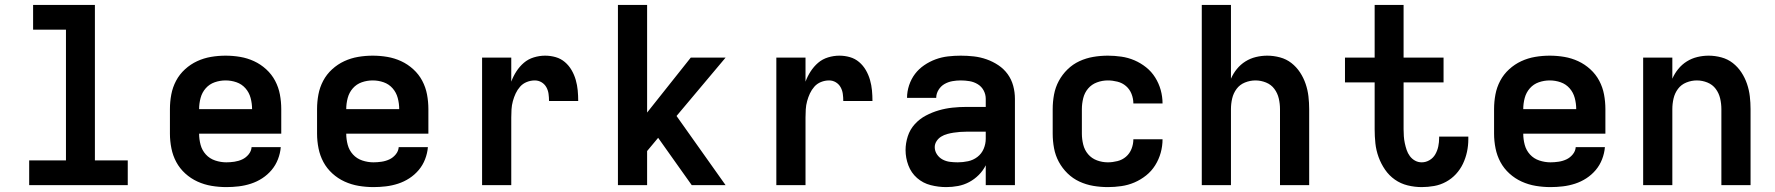

<svg xmlns="http://www.w3.org/2000/svg" viewBox="-20 -755 7240 783"><path d="M99 0V-101H249V-634H115V-735H367V-101H501V0Z M903 8Q873 8 843 3Q813 -2 785.5 -14.5Q758 -27 735.5 -47.5Q713 -68 699 -94Q685 -120 679 -150Q673 -180 673 -210V-310Q673 -340 678.5 -369.5Q684 -399 698 -425.5Q712 -452 734.5 -472.5Q757 -493 784 -505.5Q811 -518 840.5 -523Q870 -528 900 -528Q930 -528 959.5 -523Q989 -518 1016 -505.5Q1043 -493 1065.5 -472.5Q1088 -452 1102 -425.5Q1116 -399 1121.5 -369.5Q1127 -340 1127 -310V-210H792Q792 -187 798 -164.5Q804 -142 819.5 -125Q835 -108 857.5 -100.5Q880 -93 903 -93Q919 -93 936 -95.5Q953 -98 968 -105Q983 -112 994 -125.5Q1005 -139 1006 -155H1125Q1123 -130 1113.5 -105.5Q1104 -81 1087.5 -61.5Q1071 -42 1049.5 -28Q1028 -14 1003.5 -6Q979 2 953.5 5Q928 8 903 8ZM792 -310H1008Q1008 -333 1002 -355.5Q996 -378 981 -395Q966 -412 944.5 -419.5Q923 -427 900 -427Q877 -427 855.5 -419.5Q834 -412 819 -395Q804 -378 798 -355.5Q792 -333 792 -310Z M1503 8Q1473 8 1443 3Q1413 -2 1385.5 -14.5Q1358 -27 1335.5 -47.5Q1313 -68 1299 -94Q1285 -120 1279 -150Q1273 -180 1273 -210V-310Q1273 -340 1278.5 -369.5Q1284 -399 1298 -425.5Q1312 -452 1334.5 -472.5Q1357 -493 1384 -505.5Q1411 -518 1440.5 -523Q1470 -528 1500 -528Q1530 -528 1559.5 -523Q1589 -518 1616 -505.5Q1643 -493 1665.5 -472.5Q1688 -452 1702 -425.5Q1716 -399 1721.5 -369.5Q1727 -340 1727 -310V-210H1392Q1392 -187 1398 -164.5Q1404 -142 1419.5 -125Q1435 -108 1457.5 -100.5Q1480 -93 1503 -93Q1519 -93 1536 -95.5Q1553 -98 1568 -105Q1583 -112 1594 -125.5Q1605 -139 1606 -155H1725Q1723 -130 1713.5 -105.5Q1704 -81 1687.5 -61.5Q1671 -42 1649.5 -28Q1628 -14 1603.5 -6Q1579 2 1553.5 5Q1528 8 1503 8ZM1392 -310H1608Q1608 -333 1602 -355.5Q1596 -378 1581 -395Q1566 -412 1544.5 -419.5Q1523 -427 1500 -427Q1477 -427 1455.5 -419.5Q1434 -412 1419 -395Q1404 -378 1398 -355.5Q1392 -333 1392 -310Z M1946 0V-520H2065V-422Q2073 -444 2086 -464Q2099 -484 2116.5 -499Q2134 -514 2157 -521Q2180 -528 2203 -528Q2225 -528 2246 -522Q2267 -516 2283.5 -502Q2300 -488 2311 -469Q2322 -450 2328 -429Q2334 -408 2336 -386.5Q2338 -365 2338 -343H2219Q2219 -358 2217 -372.5Q2215 -387 2208 -399.5Q2201 -412 2188.5 -419.5Q2176 -427 2161 -427Q2144 -427 2128 -420.5Q2112 -414 2101 -401.5Q2090 -389 2083 -374Q2076 -359 2071.5 -342.5Q2067 -326 2066 -309Q2065 -292 2065 -276V0Z M2500 0V-735H2619V-296L2797 -520H2939L2739 -282L2939 0H2801L2742 -83L2664 -193L2619 -139V0Z M3146 0V-520H3265V-422Q3273 -444 3286 -464Q3299 -484 3316.5 -499Q3334 -514 3357 -521Q3380 -528 3403 -528Q3425 -528 3446 -522Q3467 -516 3483.5 -502Q3500 -488 3511 -469Q3522 -450 3528 -429Q3534 -408 3536 -386.5Q3538 -365 3538 -343H3419Q3419 -358 3417 -372.5Q3415 -387 3408 -399.5Q3401 -412 3388.5 -419.5Q3376 -427 3361 -427Q3344 -427 3328 -420.5Q3312 -414 3301 -401.5Q3290 -389 3283 -374Q3276 -359 3271.5 -342.5Q3267 -326 3266 -309Q3265 -292 3265 -276V0Z M3839 8Q3807 8 3775.5 0Q3744 -8 3720 -29Q3696 -50 3684.5 -80.5Q3673 -111 3673 -143Q3673 -171 3682 -199Q3691 -227 3710.5 -248.5Q3730 -270 3755.5 -283.5Q3781 -297 3808.5 -305Q3836 -313 3864.5 -316Q3893 -319 3922 -319H4000V-352Q4000 -370 3991.5 -386Q3983 -402 3967.5 -411.5Q3952 -421 3934 -424Q3916 -427 3898 -427Q3881 -427 3864 -424Q3847 -421 3832 -412.5Q3817 -404 3807.5 -388.5Q3798 -373 3798 -356H3679Q3679 -356 3679 -356Q3679 -356 3679 -356Q3679 -382 3687.5 -407.5Q3696 -433 3711.5 -453.5Q3727 -474 3749 -489Q3771 -504 3795.5 -513Q3820 -522 3846 -525Q3872 -528 3898 -528Q3925 -528 3951.5 -525Q3978 -522 4003.5 -513Q4029 -504 4051.5 -489Q4074 -474 4089.5 -452.5Q4105 -431 4112 -405Q4119 -379 4119 -352V0H4000V-81Q3989 -59 3971.5 -41.5Q3954 -24 3932.5 -12.5Q3911 -1 3887 3.5Q3863 8 3839 8ZM3886 -93Q3907 -93 3928 -97.5Q3949 -102 3966 -115Q3983 -128 3991.5 -148Q4000 -168 4000 -189V-218H3922Q3909 -218 3895.5 -217Q3882 -216 3869 -214Q3856 -212 3843 -208.5Q3830 -205 3818.5 -198Q3807 -191 3799.5 -179.5Q3792 -168 3792 -155Q3792 -139 3801 -125.5Q3810 -112 3824 -104.5Q3838 -97 3854 -95Q3870 -93 3886 -93Z M4498 8Q4468 8 4438.5 3Q4409 -2 4382 -14.5Q4355 -27 4333.5 -48Q4312 -69 4298 -95Q4284 -121 4278.5 -150.5Q4273 -180 4273 -210V-310Q4273 -340 4278.5 -369.5Q4284 -399 4298 -425Q4312 -451 4333.5 -472Q4355 -493 4382 -505.5Q4409 -518 4438.5 -523Q4468 -528 4498 -528Q4525 -528 4553 -524Q4581 -520 4606.5 -509Q4632 -498 4654 -480.5Q4676 -463 4691 -439Q4706 -415 4713.5 -388Q4721 -361 4721 -333Q4721 -333 4721 -333Q4721 -333 4721 -333H4602Q4602 -333 4602 -333Q4602 -333 4602 -333Q4602 -353 4594.5 -372Q4587 -391 4572 -404Q4557 -417 4537 -422Q4517 -427 4498 -427Q4475 -427 4453.5 -419Q4432 -411 4417.5 -394Q4403 -377 4397.5 -354.5Q4392 -332 4392 -310V-210Q4392 -188 4397.5 -165.5Q4403 -143 4417.5 -126Q4432 -109 4453.5 -101Q4475 -93 4498 -93Q4517 -93 4537 -98Q4557 -103 4572 -116Q4587 -129 4594.5 -148Q4602 -167 4602 -187Q4602 -187 4602 -187Q4602 -187 4602 -187H4721Q4721 -187 4721 -187Q4721 -187 4721 -187Q4721 -159 4713.5 -132Q4706 -105 4691 -81Q4676 -57 4654 -39.5Q4632 -22 4606.5 -11Q4581 0 4553 4Q4525 8 4498 8Z M4881 0V-735H5000V-434Q5009 -455 5024 -473.5Q5039 -492 5059 -504.5Q5079 -517 5102 -522.5Q5125 -528 5148 -528Q5174 -528 5200 -521Q5226 -514 5246.5 -498Q5267 -482 5281.5 -460Q5296 -438 5304.5 -413Q5313 -388 5316 -362Q5319 -336 5319 -310V0H5200V-310Q5200 -332 5195 -353.5Q5190 -375 5177 -392.5Q5164 -410 5143 -418.5Q5122 -427 5100 -427Q5078 -427 5057 -418.5Q5036 -410 5023 -392.5Q5010 -375 5005 -353.5Q5000 -332 5000 -310V0Z M5778 8Q5749 8 5720.5 1Q5692 -6 5668.5 -22.5Q5645 -39 5628.5 -63Q5612 -87 5602 -114.5Q5592 -142 5589 -170.5Q5586 -199 5586 -228V-419H5465V-520H5586V-735H5704V-520H5867V-419H5704V-228Q5704 -214 5705 -199.5Q5706 -185 5709 -171Q5712 -157 5716.5 -143.5Q5721 -130 5729.5 -118.5Q5738 -107 5750.5 -100Q5763 -93 5778 -93Q5795 -93 5810 -102Q5825 -111 5833.5 -126Q5842 -141 5845.5 -158Q5849 -175 5849 -192Q5849 -194 5849 -195.5Q5849 -197 5849 -198H5968Q5968 -195 5968 -192.5Q5968 -190 5968 -187Q5968 -161 5962.5 -135.5Q5957 -110 5946 -87Q5935 -64 5917.5 -45Q5900 -26 5877 -13.5Q5854 -1 5828.5 3.5Q5803 8 5778 8Z M6303 8Q6273 8 6243 3Q6213 -2 6185.5 -14.5Q6158 -27 6135.5 -47.5Q6113 -68 6099 -94Q6085 -120 6079 -150Q6073 -180 6073 -210V-310Q6073 -340 6078.5 -369.5Q6084 -399 6098 -425.5Q6112 -452 6134.5 -472.5Q6157 -493 6184 -505.5Q6211 -518 6240.5 -523Q6270 -528 6300 -528Q6330 -528 6359.5 -523Q6389 -518 6416 -505.5Q6443 -493 6465.5 -472.5Q6488 -452 6502 -425.5Q6516 -399 6521.5 -369.5Q6527 -340 6527 -310V-210H6192Q6192 -187 6198 -164.5Q6204 -142 6219.5 -125Q6235 -108 6257.5 -100.5Q6280 -93 6303 -93Q6319 -93 6336 -95.5Q6353 -98 6368 -105Q6383 -112 6394 -125.5Q6405 -139 6406 -155H6525Q6523 -130 6513.5 -105.5Q6504 -81 6487.5 -61.5Q6471 -42 6449.5 -28Q6428 -14 6403.5 -6Q6379 2 6353.5 5Q6328 8 6303 8ZM6192 -310H6408Q6408 -333 6402 -355.5Q6396 -378 6381 -395Q6366 -412 6344.5 -419.5Q6323 -427 6300 -427Q6277 -427 6255.5 -419.5Q6234 -412 6219 -395Q6204 -378 6198 -355.5Q6192 -333 6192 -310Z M6681 0V-520H6800V-434Q6809 -455 6824 -473.5Q6839 -492 6859 -504.5Q6879 -517 6902 -522.5Q6925 -528 6948 -528Q6974 -528 7000 -521Q7026 -514 7046.5 -498Q7067 -482 7081.5 -460Q7096 -438 7104.5 -413Q7113 -388 7116 -362Q7119 -336 7119 -310V0H7000V-310Q7000 -332 6995 -353.5Q6990 -375 6977 -392.5Q6964 -410 6943 -418.5Q6922 -427 6900 -427Q6878 -427 6857 -418.5Q6836 -410 6823 -392.5Q6810 -375 6805 -353.5Q6800 -332 6800 -310V0Z"/></svg>

Font: Iosevka Custom Extended
Style: Bold
Weight: 700
Width: 7
Monospace: yes
Designer: Belleve Invis
Foundry: Belleve Invis
Version: Version 11.2.4; ttfautohint (v1.8.4)